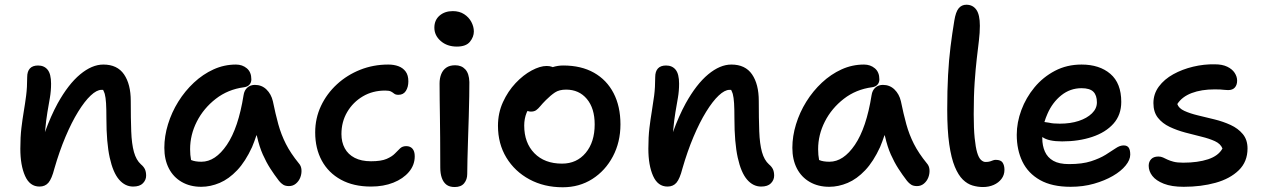

<svg xmlns="http://www.w3.org/2000/svg" viewBox="-20 -780 5344 812"><path d="M543 9Q509 9 483.5 -20.5Q458 -50 444 -113.5Q430 -177 430 -279Q430 -319 428.5 -343.5Q427 -368 423 -383Q420 -392 416 -400Q412 -400 409 -400Q389 -400 363.5 -376Q338 -352 310.5 -307.5Q283 -263 257 -201.5Q231 -140 210 -67Q199 -24 185 -7.5Q171 9 147 9Q106 9 86 -36Q66 -81 66 -151Q66 -201 70.5 -238.5Q75 -276 80.5 -308.5Q86 -341 90.5 -375.5Q95 -410 95 -454Q95 -478 106.5 -490.5Q118 -503 141 -503Q167 -503 181.5 -485Q196 -467 196 -426Q196 -395 191 -366.5Q186 -338 180.5 -305.5Q175 -273 171 -229Q171 -225 170 -221Q195 -290 224 -343Q269 -424 319 -465.5Q369 -507 417 -507Q476 -507 504.5 -465.5Q533 -424 533 -353Q533 -278 535 -224.5Q537 -171 546.5 -137Q556 -103 576 -85Q588 -75 593 -64Q598 -53 598 -37Q598 -19 584.5 -5Q571 9 543 9Z M831 10Q784 10 748.5 -10.5Q713 -31 694 -68Q675 -105 675 -155Q675 -204 690.5 -254.5Q706 -305 734 -350Q762 -395 800 -430.5Q838 -466 883 -486.5Q928 -507 978 -507Q1005 -507 1024 -491Q1043 -475 1043 -444Q1043 -431 1035 -422Q1027 -413 1012 -411Q944 -402 892.5 -362Q841 -322 812.5 -266Q784 -210 784 -149Q784 -124 788 -104Q788 -103 788 -103Q788 -103 789 -103Q805 -96 832 -96Q891 -96 939.5 -167.5Q988 -239 1010 -377Q1013 -398 1026 -409.5Q1039 -421 1058 -421Q1087 -421 1107 -401.5Q1127 -382 1134 -352Q1145 -298 1157 -254.5Q1169 -211 1189 -171.5Q1209 -132 1244 -89Q1254 -78 1255 -61.5Q1256 -45 1250 -29.5Q1244 -14 1231.5 -3.5Q1219 7 1202 7Q1187 7 1177.5 1Q1168 -5 1160 -15Q1140 -41 1123 -67.5Q1106 -94 1091.5 -126.5Q1077 -159 1067 -203Q1066 -206 1065 -209Q1056 -182 1046 -158Q1018 -97 983 -60Q948 -23 909 -6.5Q870 10 831 10Z M1549 9Q1475 9 1422 -20Q1369 -49 1341 -100.5Q1313 -152 1313 -220Q1313 -280 1337.5 -332Q1362 -384 1405 -423.5Q1448 -463 1503.5 -485Q1559 -507 1622 -507Q1646 -507 1665 -500Q1684 -493 1695.5 -477.5Q1707 -462 1707 -436Q1707 -412 1696.5 -395.5Q1686 -379 1665 -379Q1653 -379 1647 -384Q1641 -389 1633.5 -393Q1626 -397 1609 -397Q1556 -397 1514.5 -372.5Q1473 -348 1448.5 -306.5Q1424 -265 1424 -213Q1424 -179 1438 -153Q1452 -127 1480 -112.5Q1508 -98 1549 -98Q1592 -98 1615 -108Q1638 -118 1650 -130.5Q1662 -143 1672 -152.5Q1682 -162 1698 -162Q1715 -162 1724.5 -151Q1734 -140 1734 -119Q1734 -82 1709.5 -53Q1685 -24 1643.5 -7.5Q1602 9 1549 9Z M1903 11Q1881 11 1868 1Q1855 -9 1848.5 -27.5Q1842 -46 1842 -71Q1842 -145 1841.5 -196.5Q1841 -248 1840.5 -286Q1840 -324 1839.5 -357Q1839 -390 1839 -427Q1839 -449 1846 -466.5Q1853 -484 1867.5 -494Q1882 -504 1905 -504Q1932 -504 1948 -486.5Q1964 -469 1965 -433Q1965 -412 1964.5 -373Q1964 -334 1962.5 -287.5Q1961 -241 1959.5 -193.5Q1958 -146 1957 -107Q1956 -68 1956 -44Q1956 -21 1943 -5Q1930 11 1903 11ZM1912 -583Q1871 -583 1844 -606.5Q1817 -630 1817 -663Q1817 -695 1839 -714Q1861 -733 1895 -733Q1923 -733 1943 -720Q1963 -707 1973.5 -687Q1984 -667 1984 -647Q1984 -624 1967.5 -603.5Q1951 -583 1912 -583Z M2360 12Q2281 12 2219 -21.5Q2157 -55 2121.5 -113.5Q2086 -172 2086 -248Q2086 -302 2107 -348Q2128 -394 2160.5 -428.5Q2193 -463 2228.5 -482Q2264 -501 2292 -501Q2305 -501 2316 -497Q2316 -497 2317 -496Q2339 -503 2362 -503Q2438 -503 2492 -472.5Q2546 -442 2575 -386Q2604 -330 2604 -254Q2604 -179 2572 -118.5Q2540 -58 2485 -23Q2430 12 2360 12ZM2211 -311Q2209 -307 2207 -303Q2197 -278 2197 -249Q2197 -176 2240 -132Q2283 -88 2357 -88Q2419 -88 2457 -133.5Q2495 -179 2495 -254Q2495 -322 2462 -361.5Q2429 -401 2374 -401Q2345 -401 2327 -389Q2309 -377 2289 -357Q2274 -342 2265 -331Q2256 -320 2247.5 -314Q2239 -308 2225 -308Q2217 -308 2211 -311Z M3199 9Q3165 9 3139.5 -20.5Q3114 -50 3100 -113.5Q3086 -177 3086 -279Q3086 -319 3084.5 -343.5Q3083 -368 3079 -383Q3076 -392 3072 -400Q3068 -400 3065 -400Q3045 -400 3019.5 -376Q2994 -352 2966.5 -307.5Q2939 -263 2913 -201.5Q2887 -140 2866 -67Q2855 -24 2841 -7.5Q2827 9 2803 9Q2762 9 2742 -36Q2722 -81 2722 -151Q2722 -201 2726.5 -238.5Q2731 -276 2736.5 -308.5Q2742 -341 2746.5 -375.5Q2751 -410 2751 -454Q2751 -478 2762.5 -490.5Q2774 -503 2797 -503Q2823 -503 2837.5 -485Q2852 -467 2852 -426Q2852 -395 2847 -366.5Q2842 -338 2836.5 -305.5Q2831 -273 2827 -229Q2827 -225 2826 -221Q2851 -290 2880 -343Q2925 -424 2975 -465.5Q3025 -507 3073 -507Q3132 -507 3160.5 -465.5Q3189 -424 3189 -353Q3189 -278 3191 -224.5Q3193 -171 3202.5 -137Q3212 -103 3232 -85Q3244 -75 3249 -64Q3254 -53 3254 -37Q3254 -19 3240.5 -5Q3227 9 3199 9Z M3487 10Q3440 10 3404.5 -10.5Q3369 -31 3350 -68Q3331 -105 3331 -155Q3331 -204 3346.5 -254.5Q3362 -305 3390 -350Q3418 -395 3456 -430.5Q3494 -466 3539 -486.5Q3584 -507 3634 -507Q3661 -507 3680 -491Q3699 -475 3699 -444Q3699 -431 3691 -422Q3683 -413 3668 -411Q3600 -402 3548.5 -362Q3497 -322 3468.5 -266Q3440 -210 3440 -149Q3440 -124 3444 -104Q3444 -103 3444 -103Q3444 -103 3445 -103Q3461 -96 3488 -96Q3547 -96 3595.5 -167.5Q3644 -239 3666 -377Q3669 -398 3682 -409.5Q3695 -421 3714 -421Q3743 -421 3763 -401.5Q3783 -382 3790 -352Q3801 -298 3813 -254.5Q3825 -211 3845 -171.5Q3865 -132 3900 -89Q3910 -78 3911 -61.5Q3912 -45 3906 -29.5Q3900 -14 3887.5 -3.5Q3875 7 3858 7Q3843 7 3833.5 1Q3824 -5 3816 -15Q3796 -41 3779 -67.5Q3762 -94 3747.5 -126.5Q3733 -159 3723 -203Q3722 -206 3721 -209Q3712 -182 3702 -158Q3674 -97 3639 -60Q3604 -23 3565 -6.5Q3526 10 3487 10Z M4137 11Q4115 11 4093 4.5Q4071 -2 4052 -20.5Q4033 -39 4018 -75Q4003 -111 3994.5 -170Q3986 -229 3986 -317Q3986 -398 3989.5 -462.5Q3993 -527 4000 -583Q4007 -639 4016 -693Q4022 -730 4034.5 -745Q4047 -760 4067 -760Q4094 -760 4109 -739Q4124 -718 4124 -671Q4124 -642 4120 -608.5Q4116 -575 4111 -532.5Q4106 -490 4102 -432.5Q4098 -375 4098 -297Q4098 -236 4102 -196.5Q4106 -157 4112.5 -135Q4119 -113 4128.5 -104Q4138 -95 4148 -95Q4160 -95 4167.5 -97.5Q4175 -100 4180 -102Q4185 -104 4191 -104Q4213 -104 4220.5 -92Q4228 -80 4228 -62Q4228 -40 4215.5 -23.5Q4203 -7 4182.5 2Q4162 11 4137 11Z M4508 10Q4429 10 4378.5 -18.5Q4328 -47 4304 -96.5Q4280 -146 4280 -210Q4280 -262 4299.5 -314.5Q4319 -367 4355 -410.5Q4391 -454 4441.5 -480.5Q4492 -507 4554 -507Q4630 -507 4676 -467.5Q4722 -428 4722 -349Q4722 -294 4689 -257Q4656 -220 4599 -201Q4542 -182 4472 -182Q4414 -182 4389 -200Q4388 -200 4388 -200Q4388 -197 4388 -195Q4388 -164 4399 -139Q4410 -114 4434.5 -100Q4459 -86 4501 -86Q4557 -86 4594 -98Q4631 -110 4656 -125.5Q4681 -141 4698.5 -153Q4716 -165 4732 -165Q4747 -165 4753.5 -155.5Q4760 -146 4760 -126Q4760 -104 4740.5 -80Q4721 -56 4686.5 -36Q4652 -16 4606.5 -3Q4561 10 4508 10ZM4397 -264Q4406 -263 4417 -261Q4433 -257 4462 -257Q4507 -257 4542 -268.5Q4577 -280 4598 -300.5Q4619 -321 4619 -347Q4619 -377 4604 -392Q4589 -407 4554 -407Q4506 -407 4468.5 -377Q4431 -347 4410 -299Q4402 -281 4397 -264Z M4986 10Q4935 10 4902 -3Q4869 -16 4853.5 -36Q4838 -56 4838 -79Q4838 -96 4848.5 -107Q4859 -118 4879 -118Q4890 -118 4898.5 -114Q4907 -110 4917.5 -105Q4928 -100 4943.5 -96Q4959 -92 4984 -92Q5046 -92 5089.5 -106.5Q5133 -121 5150 -152Q5142 -172 5118 -183Q5094 -194 5061 -202Q5028 -210 4992.5 -219.5Q4957 -229 4926.5 -243.5Q4896 -258 4877 -282Q4858 -306 4858 -344Q4858 -383 4881 -414Q4904 -445 4942 -466Q4980 -487 5026 -498Q5072 -509 5118 -508Q5149 -508 5170 -498Q5191 -488 5201.5 -472Q5212 -456 5212 -439Q5212 -421 5202.5 -410Q5193 -399 5174 -399Q5165 -399 5157.5 -400Q5150 -401 5141 -401.5Q5132 -402 5117 -402Q5061 -402 5020 -386.5Q4979 -371 4959 -340Q4965 -322 4989 -311Q5013 -300 5046.5 -292Q5080 -284 5116.5 -275Q5153 -266 5184.5 -251.5Q5216 -237 5236 -213Q5256 -189 5256 -152Q5256 -96 5219 -60Q5182 -24 5121 -7Q5060 10 4986 10Z"/></svg>

Font: Shantell Sans Light Medium
Style: Regular
Weight: 500
Version: Version 1.008;[ac192a2d6]